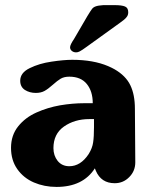

<svg xmlns="http://www.w3.org/2000/svg" viewBox="-20 -736 609 756"><path d="M350.1 -267.1H332Q273.9 -267.1 231.9 -237.8Q190.4 -208.5 190.4 -152.8Q190.4 -123.5 207 -102.5Q224.1 -81.5 252.9 -81.5Q297.4 -81.5 329.1 -129.4Q343.8 -153.3 346.7 -175.3Q350.1 -197.3 350.1 -235.4ZM511.2 -307.6 512.7 -96.7Q512.7 -62.5 488.8 -38.6Q465.3 -14.6 431.6 -14.6Q378.4 -14.6 357.4 -63.5L353.5 -73.2Q306.6 0 202.6 0Q154.3 0 113.3 -17.6Q72.8 -35.2 48.3 -69.8Q23.4 -105 23.4 -153.8Q23.4 -203.6 51.8 -238.8Q79.6 -273.4 123.5 -293Q167 -312.5 216.3 -321.3Q265.6 -329.6 311.5 -329.6H345.2Q345.2 -376.5 321.8 -405.3Q298.3 -434.1 252.9 -434.1Q232.9 -434.1 219.2 -426.3Q206.1 -418.5 187.5 -401.9Q169.4 -385.7 155.3 -377.9Q141.1 -370.1 121.1 -370.1Q96.7 -370.1 78.1 -381.8Q59.6 -394 59.6 -418Q59.6 -449.7 97.2 -467.8Q134.8 -486.3 182.6 -493.2Q231 -500.5 264.6 -500.5Q347.2 -500.5 405.8 -475.6Q421.4 -468.8 430.7 -463.4Q475.1 -438 493.2 -400.4Q511.2 -363.3 511.2 -307.6ZM431.6 -715.8Q459.5 -715.8 472.2 -710.4Q484.9 -705.1 484.9 -688Q484.9 -678.2 480.5 -671.4Q475.6 -664.1 468.3 -658.2Q460.4 -652.3 452.1 -646L321.3 -551.8L305.2 -540.5Q299.8 -536.6 293 -533.2Q286.1 -529.8 279.8 -529.8Q270 -529.8 263.2 -535.2Q255.9 -541 255.9 -549.8Q255.9 -559.6 271.5 -582.5L324.2 -672.9Q336.9 -693.8 342.3 -700.7Q347.2 -707.5 356.9 -710.9Q366.2 -714.4 386.7 -715.8Z"/></svg>

Font: inglobal
Style: Bold
Weight: 700
Designer: Andrey Kochetov, Denis Davydov, Evgeny Yurtaev
Foundry: inglobal.ru
Version: Version 1.00 September 25, 2014, initial release